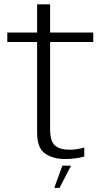

<svg xmlns="http://www.w3.org/2000/svg" viewBox="-20 -746 503 908"><path d="M288 6Q335.5 6 378.5 -5.5V-48.5Q344.5 -38 308 -38Q264.5 -38 240.8 -57.2Q217 -76.5 217 -135V-547.5H421V-592H217V-725.5H155.5V-592H14.5V-547.5H155.5V-119Q155.5 -46 193 -20Q230.5 6 288 6ZM236.5 142.5H261.5L316 37.5H275Z"/></svg>

Font: Anybody Thin Light
Style: Regular
Weight: 300
Version: Version 1.113;gftools[0.9.25]